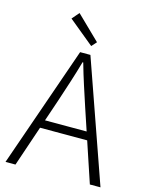

<svg xmlns="http://www.w3.org/2000/svg" viewBox="-137 -1032 862 1117"><g transform="rotate(15 294.0 -474.0)"><path d="M8 0 262 -729H324L580 0H516L374 -425Q353 -489 333.5 -549Q314 -609 295 -676H291Q272 -609 252.5 -549Q233 -489 212 -425L68 0ZM127 -244V-293H457V-244ZM315 -780 163 -905 200 -948 342 -810Z"/></g></svg>

Font: Noto Sans SC Thin Light
Style: Regular
Weight: 300
Version: Version 2.004-H2;hotconv 1.0.118;makeotfexe 2.5.65603